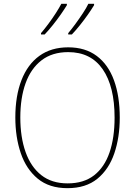

<svg xmlns="http://www.w3.org/2000/svg" viewBox="-20 -972 705 1002"><path d="M605 -358Q605 -255 576.5 -171.5Q548 -88 488 -39Q428 10 332 10Q237 10 177 -39.5Q117 -89 88.5 -172.5Q60 -256 60 -359Q60 -471 92 -553.5Q124 -636 185.5 -680.5Q247 -725 336 -725Q425 -725 485 -680Q545 -635 575 -552.5Q605 -470 605 -358ZM86 -359Q86 -256 113.5 -178.5Q141 -101 195.5 -58Q250 -15 333 -15Q417 -15 471 -57Q525 -99 551.5 -176Q578 -253 578 -358Q578 -521 516 -610.5Q454 -700 336 -700Q252 -700 196.5 -657Q141 -614 113.5 -537.5Q86 -461 86 -359ZM471 -945Q459 -925 439.5 -897Q420 -869 397.5 -841Q375 -813 355 -792H336V-799Q353 -819 373.5 -847Q394 -875 412.5 -903Q431 -931 441 -952H471ZM329 -945Q317 -925 297.5 -897Q278 -869 255.5 -841Q233 -813 213 -792H194V-799Q212 -820 232.5 -847.5Q253 -875 271 -903Q289 -931 300 -952H329Z"/></svg>

Font: Noto Sans Kannada SemiCondensed Thin
Style: Regular
Weight: 100
Width: 4
Designer: Jelle Bosma - Monotype Design Team
Foundry: Monotype Imaging Inc.
Version: Version 2.005; ttfautohint (v1.8.4.7-5d5b)